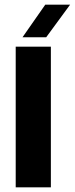

<svg xmlns="http://www.w3.org/2000/svg" viewBox="-20 -799 319 819"><path d="M47 0V-600H197V0ZM76 -640 173 -779H279L177 -640Z"/></svg>

Font: Big Shoulders Text Thin Black
Style: Regular
Weight: 900
Version: Version 2.002